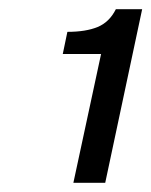

<svg xmlns="http://www.w3.org/2000/svg" viewBox="-20 -799 328 416"><path d="M139 -403 199 -682H116L126 -730Q166 -730 191.5 -740.5Q217 -751 231 -779H288L208 -403Z"/></svg>

Font: Atkinson Hyperlegible
Style: Italic
Weight: 400
Italic angle: -12°
Designer: Elliott Scott, Megan Eiswerth, Linus Boman, Theodore Petrosky
Foundry: Braille Institute
Version: Version 1.006; ttfautohint (v1.8.3)